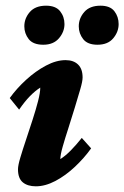

<svg xmlns="http://www.w3.org/2000/svg" viewBox="-20 -654 441 682"><path d="M107.4 7.8Q78.1 7.8 61 -6.3Q43.9 -20.5 43.9 -52.7Q43.9 -66.4 52.2 -94.2Q60.5 -122.1 72.3 -157.2Q84 -192.4 95.7 -228.5Q107.4 -264.6 115.2 -294.9Q123 -325.2 123 -342.8Q104.5 -331.1 85.9 -312Q67.4 -293 47.9 -264.6L14.6 -305.7Q39.1 -339.8 72.8 -370.6Q106.4 -401.4 143.1 -420.9Q179.7 -440.4 212.9 -440.4Q241.2 -440.4 257.3 -424.8Q273.4 -409.2 273.4 -378.9Q273.4 -365.2 265.1 -336.9Q256.8 -308.6 245.6 -271.5Q234.4 -234.4 222.7 -198.2Q210.9 -162.1 202.6 -132.8Q194.3 -103.5 194.3 -88.9Q212.9 -100.6 231.9 -120.1Q251 -139.6 270.5 -164.1L303.7 -127Q279.3 -92.8 246.1 -61.5Q212.9 -30.3 176.8 -11.2Q140.6 7.8 107.4 7.8ZM133.8 -495.1Q97.7 -495.1 82 -515.1Q66.4 -535.2 66.4 -560.5Q66.4 -588.9 85.9 -611.3Q105.5 -633.8 143.6 -633.8Q177.7 -633.8 193.4 -614.3Q209 -594.7 209 -568.4Q209 -541 189.5 -518.1Q169.9 -495.1 133.8 -495.1ZM326.2 -495.1Q291 -495.1 275.4 -515.1Q259.8 -535.2 259.8 -560.5Q259.8 -588.9 279.3 -611.3Q298.8 -633.8 336.9 -633.8Q371.1 -633.8 386.2 -614.3Q401.4 -594.7 401.4 -568.4Q401.4 -541 382.3 -518.1Q363.3 -495.1 326.2 -495.1Z"/></svg>

Font: Crimson Pro ExtraBold
Style: Italic
Weight: 800
Italic angle: -12°
Designer: Jacques Le Bailly
Foundry: Baron von Fonthausen
Version: Version 1.003